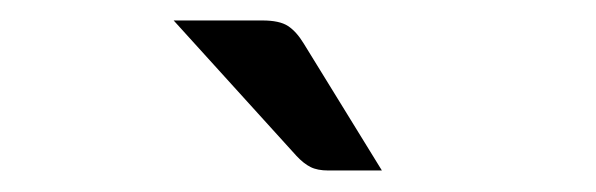

<svg xmlns="http://www.w3.org/2000/svg" viewBox="-20 -744 568 183"><path d="M230 -724.5Q246.5 -724.5 254.5 -719.2Q262.5 -714 269.5 -702.5L344 -581.5H293Q282.5 -581.5 276 -584.8Q269.5 -588 262.5 -595.5L145.5 -724.5Z"/></svg>

Font: Lato
Style: Regular
Weight: 400
Designer: Lukasz Dziedzic with Adam Twardoch and Botio Nikoltchev
Foundry: tyPoland Lukasz Dziedzic
Version: Version 2.015; 2015-08-06; http://www.latofonts.com/